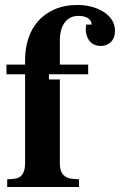

<svg xmlns="http://www.w3.org/2000/svg" viewBox="-20 -753 483 773"><path d="M81 -95V-454H6V-493H81V-513Q81 -558 94 -598Q107 -638 133.5 -668Q160 -698 200 -715.5Q240 -733 293 -733Q321 -733 348 -726Q375 -719 396 -706Q417 -693 430 -673.5Q443 -654 443 -629Q443 -600 426.5 -584Q410 -568 387 -568Q353 -568 337 -593Q321 -618 327 -654H349Q348 -671 334 -680Q320 -689 295 -689Q261 -689 241 -663Q221 -637 221 -588V-493H335V-454H177V-433H221V-95Q221 -65 234 -50Q247 -35 272 -33L298 -31V0H9V-31L35 -33Q58 -34 69.5 -50Q81 -66 81 -95Z"/></svg>

Font: Redaction
Style: Bold
Weight: 700
Designer: Jeremy Mickel / Forest Young
Foundry: MCKL
Version: Version 2.001; Redaction Bold